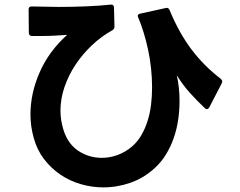

<svg xmlns="http://www.w3.org/2000/svg" viewBox="-20 -773 1040 832"><path d="M428 39Q378 39 330 25Q282 11 241.5 -16.5Q201 -44 170.5 -84Q140 -124 126 -176Q112 -226 112 -277Q112 -369 152 -460Q192 -551 271 -622Q246 -620 217 -618.5Q188 -617 157 -617H118Q105 -618 105 -631L104 -732Q104 -745 116 -745Q142 -745 172 -744Q202 -743 234 -743Q294 -743 354 -745.5Q414 -748 459 -753H462Q474 -753 474 -740L476 -659V-656Q476 -648 467 -642Q420 -616 379 -577.5Q338 -539 307.5 -493Q277 -447 259.5 -396Q242 -345 242 -293Q242 -251 256 -207Q276 -147 321.5 -118Q367 -89 421 -89Q456 -89 490 -101.5Q524 -114 553 -139Q577 -160 593 -188Q609 -216 619.5 -249Q630 -282 634.5 -319Q639 -356 639 -394Q639 -436 634.5 -477.5Q630 -519 621.5 -558.5Q613 -598 602 -633.5Q591 -669 579 -697Q577 -701 577 -704Q577 -712 588 -714L697 -738Q699 -739 702 -739Q711 -739 715 -729Q756 -630 810 -558.5Q864 -487 936 -432Q943 -425 943 -420Q943 -418 941 -412L887 -308Q882 -300 877 -300Q872 -300 868 -304Q833 -337 802.5 -371Q772 -405 746 -447Q758 -395 758 -335Q758 -294 752 -253.5Q746 -213 733 -175.5Q720 -138 700 -105Q680 -72 653 -47Q605 -2 546.5 18.5Q488 39 428 39Z"/></svg>

Font: LINE Seed JP_TTF Bold
Style: Regular
Weight: 700
Designer: LINE & Fontrix & Fontworks
Version: Version 1.009